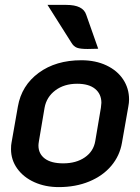

<svg xmlns="http://www.w3.org/2000/svg" viewBox="-20 -755 572 784"><path d="M25 -146Q25 -163 27 -172L53 -320Q68 -406 138 -457.5Q208 -509 312 -509Q370 -509 414.5 -488Q459 -467 483 -430.5Q507 -394 507 -349Q507 -335 504 -320L478 -172Q469 -119 434.5 -78Q400 -37 344.5 -14Q289 9 220 9Q165 9 120.5 -11Q76 -31 50.5 -66.5Q25 -102 25 -146ZM369 -179 392 -315Q394 -329 394 -335Q394 -371 368.5 -392Q343 -413 295 -413Q242 -413 206 -386Q170 -359 162 -315L139 -179Q137 -167 137 -161Q137 -127 163 -107.5Q189 -88 238 -88Q291 -88 326.5 -112.5Q362 -137 369 -179ZM338 -555Q308 -555 294.5 -560Q281 -565 272 -580L174 -735H251Q319 -735 332 -695L381 -556Q364 -555 338 -555Z"/></svg>

Font: K2D SemiBold
Style: Italic
Weight: 600
Italic angle: -10°
Designer: Katatrad Aksorn Co.,Ltd.
Foundry: Cadson Demak Co.,Ltd.
Version: Version 1.000; ttfautohint (v1.6)